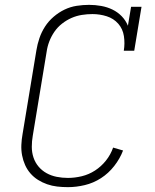

<svg xmlns="http://www.w3.org/2000/svg" viewBox="-20 -763 640 791"><path d="M260 8Q237 8 215.5 5.5Q194 3 174 -4Q154 -11 136.5 -22Q119 -33 105.5 -48.5Q92 -64 83.5 -83Q75 -102 71 -123Q67 -144 68 -166.5Q69 -189 73 -211L130 -556Q134 -581 142.5 -606Q151 -631 165.5 -653.5Q180 -676 201 -694Q222 -712 246 -723.5Q270 -735 296 -739Q322 -743 347 -743Q372 -743 397 -738.5Q422 -734 443.5 -723.5Q465 -713 481.5 -696Q498 -679 507 -657L520 -735H563L533 -554H490Q495 -584 490.5 -614Q486 -644 467 -665.5Q448 -687 419.5 -696Q391 -705 361 -705Q339 -705 317 -701.5Q295 -698 274.5 -689Q254 -680 235.5 -665.5Q217 -651 204 -632Q191 -613 183 -592Q175 -571 172 -549L115 -204Q111 -181 111 -158Q111 -135 118 -114Q125 -93 139 -76.5Q153 -60 172 -49.5Q191 -39 213.5 -34.5Q236 -30 260 -30Q288 -30 317 -37Q346 -44 371.5 -60.5Q397 -77 416.5 -101.5Q436 -126 446 -155L487 -143Q474 -109 450.5 -79Q427 -49 396 -29Q365 -9 329.5 -0.5Q294 8 260 8Z"/></svg>

Font: Iosevka Curly Slab XLtEx
Style: Italic
Weight: 200
Width: 7
Italic angle: -9°
Monospace: yes
Designer: Belleve Invis
Foundry: Belleve Invis
Version: Version 11.1.0; ttfautohint (v1.8.3)